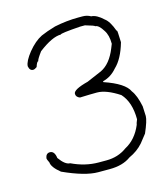

<svg xmlns="http://www.w3.org/2000/svg" viewBox="-104 -764 745 849"><g transform="rotate(-15 268.5 -340.0)"><path d="M332.5 -681.6H352.1Q372.6 -681.6 389.2 -671.9Q414.1 -670.9 443.8 -642.6Q464.4 -627.9 481 -582Q484.9 -582 484.9 -570.3Q484.9 -556.6 486.8 -527.3Q466.3 -455.6 430.2 -421.9Q403.3 -390.1 365.7 -380.9V-377Q459 -345.2 477.1 -304.7Q495.6 -280.8 506.3 -228.5Q506.3 -214.4 508.3 -183.6Q508.3 -163.1 484.9 -109.4L455.6 -72.3Q430.2 -43 391.1 -25.4Q354 2 293.5 2H240.7Q181.2 2 82.5 -43Q44.9 -73.2 43.5 -95.7Q35.6 -110.8 35.6 -117.2Q39.1 -138.7 57.1 -138.7Q78.1 -138.7 82.5 -105.5Q108.9 -68.4 131.3 -68.4Q192.4 -39.1 254.4 -39.1H289.6Q343.3 -39.1 383.3 -68.4Q434.1 -95.2 459.5 -156.2Q459.5 -161.1 467.3 -179.7Q467.3 -258.3 428.2 -300.8Q368.7 -339.8 326.7 -339.8H324.7Q296.4 -339.8 248.5 -337.9Q231 -344.2 231 -359.4Q231 -378.9 299.3 -396.5L367.7 -425.8Q412.1 -447.3 438 -511.7L445.8 -531.2Q445.8 -570.8 430.2 -593.8Q411.1 -625 395 -625Q395 -628.4 352.1 -640.6H330.6Q238.8 -634.3 238.8 -628.9Q198.7 -628.9 135.3 -580.1Q111.8 -548.3 111.8 -541Q105.5 -541 98.1 -517.6Q87.9 -509.8 80.6 -509.8Q64.9 -509.8 61 -531.2Q62 -553.7 92.3 -591.8Q124 -630.4 156.7 -646.5Q183.1 -658.2 223.1 -669.9Q279.3 -681.6 332.5 -681.6Z"/></g></svg>

Font: CEF Fonts CJK
Style: Regular
Weight: 400
Designer: PartyBoss (派对大魔王)
Version: Release 2.25